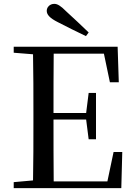

<svg xmlns="http://www.w3.org/2000/svg" viewBox="-20 -974 696 994"><path d="M439 -806C401 -843 361 -880 325 -913C294 -944 278 -954 261 -954C238 -954 222 -937 222 -918C222 -899 236 -881 280 -859C327 -835 376 -810 425 -787ZM549 -548H595L589 -732H51V-701L151 -693C153 -593 153 -493 153 -392V-339C153 -239 153 -138 151 -40L51 -31V0H608L613 -187H568L536 -35H258C257 -136 257 -238 257 -355H426L439 -253H477V-493H439L426 -389H257C257 -497 257 -598 258 -696H518Z"/></svg>

Font: Noto Serif KR Medium
Style: Regular
Weight: 500
Designer: Ryoko NISHIZUKA 西塚涼子 (kana & ideographs); Frank Grießhammer (Latin, Greek & Cyrillic); Wenlong ZHANG 张文龙 (bopomofo); San
Foundry: Adobe
Version: Version 2.001;hotconv 1.1.0;makeotfexe 2.6.0